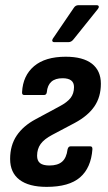

<svg xmlns="http://www.w3.org/2000/svg" viewBox="-20 -721 421 749"><path d="M161.9 8Q92.6 8 56 -19.8Q19.5 -47.6 19.5 -101Q19.5 -154 45.1 -192.1Q70.7 -230.1 119.1 -255.9L212.6 -306.3Q241.6 -321.5 255.2 -338.7Q268.7 -356 268.7 -381.4Q268.7 -415.8 224.1 -415.8Q167.4 -415.8 162.6 -361.2Q161.2 -350.3 151.2 -350.3H74.9Q65.1 -350.3 66.1 -361.6Q69.3 -425.8 112.8 -462.8Q156.4 -499.7 236.3 -499.7Q303.6 -499.7 338.6 -472.5Q373.5 -445.2 373.5 -394.4Q373.5 -342.6 348.1 -305.7Q322.7 -268.8 271.9 -241.6L183.5 -194.8Q152.3 -178.4 138.5 -159.2Q124.7 -140 124.7 -113.3Q124.7 -93.9 136.3 -84.6Q148 -75.4 173 -75.4Q205.1 -75.4 222.2 -90.2Q239.4 -105 243.6 -138.5Q246.6 -150.1 255 -150.1H332.5Q341.1 -150.1 340.5 -138.5Q335.1 -66 292.2 -29Q249.4 8 161.9 8ZM191.8 -556.6Q186 -556.6 184.3 -560.6Q182.6 -564.6 186 -570L267.2 -689.4Q274.2 -700.7 285.4 -700.7H357.4Q363.6 -700.7 365.1 -696.4Q366.6 -692.1 362.2 -686.4L267.2 -568Q258.5 -556.6 247.1 -556.6Z"/></svg>

Font: Sofia Sans Condensed
Style: Italic
Weight: 400
Italic angle: -9°
Designer: Botio Nikoltchev, Ani Petrova
Foundry: lettersoup
Version: Version 4.101